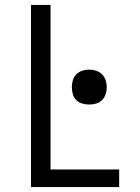

<svg xmlns="http://www.w3.org/2000/svg" viewBox="-20 -755 565 775"><path d="M105 0V-735H184V-71H461V0ZM340 -333Q326 -333 312 -337Q298 -341 288 -351Q278 -361 274 -375Q270 -389 270 -403Q270 -417 274 -431Q278 -445 288 -455Q298 -465 312 -469.5Q326 -474 340 -474Q354 -474 368 -469.5Q382 -465 392 -455Q402 -445 406.5 -431Q411 -417 411 -403Q411 -389 406.5 -375Q402 -361 392 -351Q382 -341 368 -337Q354 -333 340 -333Z"/></svg>

Font: Iosevka Pride
Style: Regular
Weight: 400
Monospace: yes
Designer: Belleve Invis
Foundry: Belleve Invis
Version: Version 30.3.1; ttfautohint (v1.8.4)